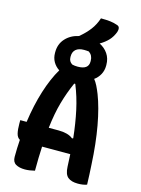

<svg xmlns="http://www.w3.org/2000/svg" viewBox="-151 -1131 902 1224"><g transform="rotate(15 300.0 -519.0)"><path d="M203 0Q187 4 170.5 6.5Q154 9 138 9Q101 9 78 -4.5Q55 -18 55 -52Q55 -109 59 -165Q41 -175 35 -200Q29 -225 29 -264V-287H71Q87 -401 117 -496Q147 -591 187 -658Q161 -675 146.5 -700.5Q132 -726 132 -758V-764Q132 -817 165 -853.5Q198 -890 252 -902Q292 -935 318 -969.5Q344 -1004 358 -1047Q395 -1047 420 -1044Q445 -1041 467 -1033Q481 -1029 483.5 -1017Q486 -1005 481 -990Q468 -956 446.5 -933Q425 -910 393 -891L391 -890Q426 -873 447 -842Q468 -811 468 -769V-763Q468 -732 454 -706Q440 -680 416 -663Q429 -647 440 -625Q451 -603 462 -575Q493 -495 513.5 -382Q534 -269 541 -130Q543 -99 544.5 -66.5Q546 -34 547 0Q522 9 488 9Q444 9 421.5 -10Q399 -29 397 -78Q395 -121 393 -160H207Q203 -88 203 0ZM306 -825Q271 -825 252.5 -809Q234 -793 234 -764V-758Q234 -729 258 -715Q274 -711 294 -711Q365 -711 365 -763V-769Q365 -804 338 -823Q331 -824 322.5 -824.5Q314 -825 306 -825ZM283 -287Q313 -287 337 -280.5Q361 -274 378 -260L385 -263Q375 -358 357 -441.5Q339 -525 308 -601H301Q270 -532 249 -457.5Q228 -383 217 -287Z"/></g></svg>

Font: Recursive Mn Csl St
Style: Bold
Weight: 700
Monospace: yes
Version: Version 1.079;hotconv 1.0.112;makeotfexe 2.5.65598; ttfautoh